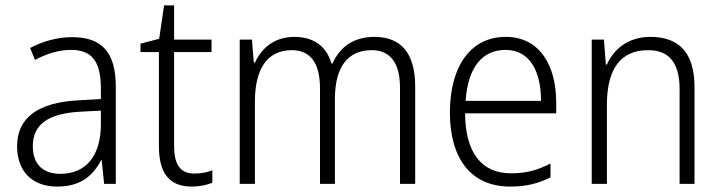

<svg xmlns="http://www.w3.org/2000/svg" viewBox="-20 -678 2658 708"><path d="M246 -541C190 -541 136 -525 91 -501L109 -457C154 -481 198 -494 242 -494C316 -494 352 -455 352 -352V-313L268 -308C122 -300 43 -245 43 -139C43 -49 96 10 191 10C278 10 322 -30 353 -87H355L364 0H407V-358C407 -485 356 -541 246 -541ZM274 -266 352 -270V-217C351 -105 299 -37 202 -37C139 -37 101 -72 101 -139C101 -219 157 -259 274 -266Z M697 -38C643 -38 622 -73 622 -141V-486H760V-532H622V-658H585L567 -535L498 -517V-486H566V-139C566 -36 607 10 687 10C717 10 743 4 763 -4V-50C746 -43 722 -38 697 -38Z M1361 -542C1285 -542 1234 -506 1206 -444H1202C1185 -505 1139 -542 1066 -542C990 -542 944 -499 920 -447H916L909 -532H864V0H920V-304C920 -423 965 -493 1056 -493C1120 -493 1160 -452 1160 -352V0H1215V-313C1215 -432 1263 -493 1351 -493C1415 -493 1455 -451 1455 -355V0H1511V-359C1511 -485 1456 -542 1361 -542Z M1845 -542C1712 -542 1639 -429 1639 -263C1639 -97 1714 10 1861 10C1920 10 1964 -1 2010 -24V-75C1959 -49 1919 -39 1864 -39C1755 -39 1696 -116 1695 -260H2031V-300C2031 -437 1970 -542 1845 -542ZM1844 -494C1934 -494 1975 -415 1975 -306H1697C1705 -430 1759 -494 1844 -494Z M2378 -542C2297 -542 2243 -497 2218 -440H2214L2207 -532H2162V0H2218V-292C2218 -427 2271 -493 2370 -493C2446 -493 2486 -448 2486 -349V0H2541V-356C2541 -484 2484 -542 2378 -542Z"/></svg>

Font: Noto Sans Telugu SemiCondensed Light
Style: Regular
Weight: 300
Width: 4
Designer: Jelle Bosma - Monotype Design Team
Foundry: Monotype Imaging Inc.
Version: Version 2.005